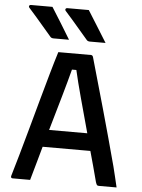

<svg xmlns="http://www.w3.org/2000/svg" viewBox="-62 -994 773 1042"><g transform="rotate(5 325.0 -473.0)"><path d="M181 -946Q210 -900 234.5 -860.5Q259 -821 286 -776H202Q191 -776 185 -782Q153 -819 134 -841.5Q115 -864 98 -883.5Q81 -903 56 -931Q52 -936 54.5 -941Q57 -946 63 -946ZM379 -946Q408 -900 432.5 -860.5Q457 -821 485 -776H400Q389 -776 383 -782Q351 -819 332 -841.5Q313 -864 296 -883.5Q279 -903 254 -931Q250 -936 252.5 -941Q255 -946 261 -946ZM142 0H46Q42 0 39 -3Q36 -6 38 -13Q52 -60 71.5 -128Q91 -196 112.5 -274.5Q134 -353 156 -432.5Q178 -512 198 -582.5Q218 -653 234 -704H412Q421 -704 424 -693Q461 -564 502 -418.5Q543 -273 586 -112Q593 -85 599.5 -57Q606 -29 613 0H517Q509 0 506 -3.5Q503 -7 499 -19Q488 -62 476.5 -103.5Q465 -145 454 -185H194Q182 -142 169 -95.5Q156 -49 142 0ZM316 -616Q300 -554 276 -470Q252 -386 221 -279H429Q401 -381 377.5 -467.5Q354 -554 340 -616Z"/></g></svg>

Font: Recursive Sn Lnr St Med
Style: Regular
Weight: 500
Version: Version 1.085;hotconv 1.1.0;makeotfexe 2.6.0; ttfautohint (v